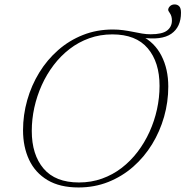

<svg xmlns="http://www.w3.org/2000/svg" viewBox="-20 -816 818 846"><path d="M120 -239Q120 -134.5 172 -73.2Q224 -12 328 -12Q382 -12 429.5 -29Q477 -46 516.2 -76.2Q555.5 -106.5 586.5 -147.2Q617.5 -188 639 -235.5Q660.5 -283 671.8 -334.5Q683 -386 683 -437.5Q683 -542 631 -603.2Q579 -664.5 475 -664.5Q421 -664.5 373.5 -647.5Q326 -630.5 286.8 -600.2Q247.5 -570 216.5 -529.2Q185.5 -488.5 164 -440.8Q142.5 -393 131.2 -341.8Q120 -290.5 120 -239ZM721.5 -434.5Q721.5 -366.5 703 -301.5Q684.5 -236.5 650 -180.2Q615.5 -124 566.8 -81.2Q518 -38.5 457.2 -14.2Q396.5 10 326 10Q243.5 10 189.2 -22.5Q135 -55 108.2 -112Q81.5 -169 81.5 -242Q81.5 -309.5 100 -374.8Q118.5 -440 153 -496.2Q187.5 -552.5 236.2 -595.2Q285 -638 345.8 -662Q406.5 -686 477 -686Q501 -686 523 -683Q545 -680 565.8 -675.8Q586.5 -671.5 605.8 -668.2Q625 -665 643.5 -665Q695 -665 716.2 -681.5Q737.5 -698 737.5 -725.5Q737.5 -744.5 729.2 -756.8Q721 -769 721 -771.5Q721 -781 729 -788.8Q737 -796.5 749.5 -796.5Q761.5 -796.5 769.5 -788.5Q777.5 -780.5 777.5 -760Q777.5 -697 734.8 -667.2Q692 -637.5 602.5 -650.5V-658.5Q661 -629.5 691.2 -570.8Q721.5 -512 721.5 -434.5Z"/></svg>

Font: Newsreader 16pt 16pt ExtraLight
Style: Italic
Weight: 250
Italic angle: -17°
Version: Version 1.003